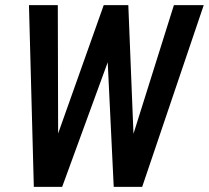

<svg xmlns="http://www.w3.org/2000/svg" viewBox="-20 -731 817 751"><path d="M190.4 -161.1 385.7 -710.9H455.1L430.2 -566.4L223.1 0H149.9ZM206.1 -710.9 207.5 -154.3 187.5 0H112.3L93.3 -710.9ZM489.3 -167 660.2 -710.9H776.9L536.1 0H459ZM481.9 -710.9 504.4 -149.9 495.1 0H424.8L397 -577.6L414.6 -710.9Z"/></svg>

Font: Roboto Condensed Medium
Style: Italic
Weight: 500
Italic angle: -12°
Designer: Christian Robertson
Foundry: Google
Version: Version 3.0; 2020